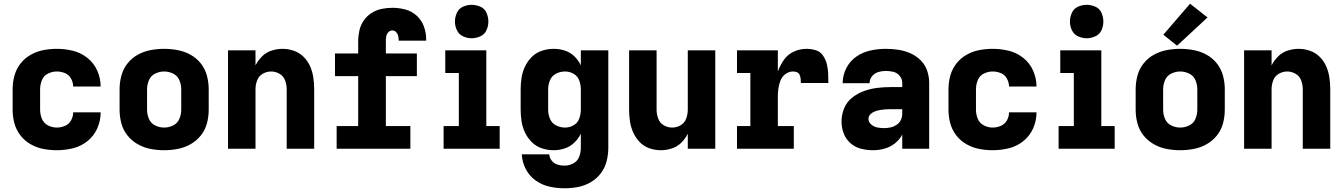

<svg xmlns="http://www.w3.org/2000/svg" viewBox="-20 -801 7240 1034"><path d="M286 8Q330 8 373 -2.5Q416 -13 451 -41Q486 -69 504 -110Q522 -151 522 -195V-196H374V-195Q374 -173 362.5 -152.5Q351 -132 329.5 -123Q308 -114 286 -114Q261 -114 238 -126Q215 -138 205.5 -161.5Q196 -185 196 -210V-320Q196 -345 205.5 -369Q215 -393 238 -404.5Q261 -416 286 -416Q308 -416 329.5 -407.5Q351 -399 362.5 -378Q374 -357 374 -335H522Q522 -379 504 -420Q486 -461 451 -489Q416 -517 373 -527.5Q330 -538 286 -538Q249 -538 213 -531Q177 -524 144.5 -505.5Q112 -487 89.5 -457.5Q67 -428 57.5 -392.5Q48 -357 48 -320V-210Q48 -173 57.5 -137.5Q67 -102 89.5 -72.5Q112 -43 144.5 -24.5Q177 -6 213 1Q249 8 286 8Z M864 8Q901 8 937.5 1Q974 -6 1006.5 -24.5Q1039 -43 1062 -72Q1085 -101 1094.5 -137Q1104 -173 1104 -210V-320Q1104 -357 1094.5 -393Q1085 -429 1062 -458.5Q1039 -488 1006.5 -506Q974 -524 937.5 -531Q901 -538 864 -538Q827 -538 790.5 -531Q754 -524 721.5 -506Q689 -488 666 -458.5Q643 -429 633.5 -393Q624 -357 624 -320V-210Q624 -173 633.5 -137Q643 -101 666 -72Q689 -43 721.5 -24.5Q754 -6 790.5 1Q827 8 864 8ZM864 -114Q839 -114 815.5 -125.5Q792 -137 782 -161Q772 -185 772 -210V-320Q772 -345 782 -369Q792 -393 815.5 -404.5Q839 -416 864 -416Q889 -416 912.5 -404.5Q936 -393 946 -369Q956 -345 956 -320V-210Q956 -185 946 -161Q936 -137 912.5 -125.5Q889 -114 864 -114Z M1208 0H1356V-320Q1356 -344 1364.5 -367.5Q1373 -391 1394.5 -403.5Q1416 -416 1440 -416Q1464 -416 1485.5 -403.5Q1507 -391 1515.5 -367.5Q1524 -344 1524 -320V0H1672V-320Q1672 -351 1667.5 -382.5Q1663 -414 1650.5 -443Q1638 -472 1615.5 -494.5Q1593 -517 1563 -527.5Q1533 -538 1502 -538Q1472 -538 1442.5 -528.5Q1413 -519 1391.5 -497.5Q1370 -476 1356 -449V-530H1208Z M1793 0H2190V-122H2058V-391H2225V-513H2058V-579Q2058 -592 2060 -604.5Q2062 -617 2071 -627Q2080 -637 2093 -637Q2105 -637 2113.5 -628Q2122 -619 2124.5 -607.5Q2127 -596 2127 -585V-582H2275Q2275 -587 2275 -591Q2275 -626 2262.5 -659.5Q2250 -693 2223.5 -717Q2197 -741 2162.5 -750Q2128 -759 2093 -759Q2064 -759 2035 -753Q2006 -747 1981 -731Q1956 -715 1939 -690.5Q1922 -666 1915.5 -637Q1909 -608 1909 -579V-513H1784V-391H1909V-122H1793Z M2369 0H2671V-122H2599V-530H2378V-408H2451V-122H2369ZM2520 -595Q2544 -595 2567 -605.5Q2590 -616 2600 -638.5Q2610 -661 2610 -685Q2610 -709 2600 -732Q2590 -755 2567 -765Q2544 -775 2520 -775Q2496 -775 2473.5 -765Q2451 -755 2440.5 -732Q2430 -709 2430 -685Q2430 -661 2440.5 -638.5Q2451 -616 2473.5 -605.5Q2496 -595 2520 -595Z M3020 213Q3057 213 3093 206Q3129 199 3161 180.5Q3193 162 3215.5 132.5Q3238 103 3247 67Q3256 31 3256 -5V-530H3108V-449Q3095 -477 3072.5 -498.5Q3050 -520 3021 -529Q2992 -538 2962 -538Q2930 -538 2899 -528Q2868 -518 2845 -495.5Q2822 -473 2808 -444Q2794 -415 2789 -383.5Q2784 -352 2784 -320V-210Q2784 -178 2789 -146.5Q2794 -115 2808 -86Q2822 -57 2845 -34.5Q2868 -12 2899 -2Q2930 8 2962 8Q2992 8 3021 -1.5Q3050 -11 3072.5 -32.5Q3095 -54 3108 -81V-5Q3108 20 3099 43.5Q3090 67 3067.5 79Q3045 91 3020 91Q3001 91 2982.5 85.5Q2964 80 2951.5 64.5Q2939 49 2938 30H2790Q2792 71 2811 108.5Q2830 146 2864 170.5Q2898 195 2938.5 204Q2979 213 3020 213ZM3023 -114Q2998 -114 2975 -125.5Q2952 -137 2942 -161Q2932 -185 2932 -210V-320Q2932 -345 2942 -369Q2952 -393 2975 -404.5Q2998 -416 3023 -416Q3048 -416 3069.5 -403.5Q3091 -391 3099.5 -367.5Q3108 -344 3108 -320V-210Q3108 -186 3099.5 -162.5Q3091 -139 3069.5 -126.5Q3048 -114 3023 -114Z M3539 8Q3569 8 3598 -1.5Q3627 -11 3649 -32.5Q3671 -54 3684 -81V0H3832V-530H3684V-210Q3684 -186 3675.5 -162.5Q3667 -139 3645.5 -126.5Q3624 -114 3600 -114Q3576 -114 3554.5 -126.5Q3533 -139 3524.5 -162.5Q3516 -186 3516 -210V-530H3368V-210Q3368 -179 3372.5 -148Q3377 -117 3390 -88Q3403 -59 3425 -36Q3447 -13 3477 -2.5Q3507 8 3539 8Z M3949 0H4255V-122H4169V-281Q4169 -303 4172 -325Q4175 -347 4183.5 -368Q4192 -389 4210.5 -402.5Q4229 -416 4251 -416Q4262 -416 4272 -412Q4282 -408 4286.5 -397.5Q4291 -387 4292 -376Q4293 -365 4293 -354H4441Q4441 -380 4440 -405Q4439 -430 4433 -455Q4427 -480 4412.5 -501.5Q4398 -523 4373.5 -530.5Q4349 -538 4323 -538Q4288 -538 4255 -523Q4222 -508 4201.5 -478.5Q4181 -449 4169 -416V-530H3949V-408H4021V-122H3949Z M4682 8Q4713 8 4743.5 -0.5Q4774 -9 4799 -28.5Q4824 -48 4839 -76V0H4984V-355Q4984 -388 4973 -420.5Q4962 -453 4937.5 -477Q4913 -501 4882 -514.5Q4851 -528 4817.5 -533Q4784 -538 4750 -538Q4709 -538 4667.5 -529Q4626 -520 4591.5 -496Q4557 -472 4537.5 -433.5Q4518 -395 4518 -353H4663Q4663 -374 4676.5 -390.5Q4690 -407 4710 -413Q4730 -419 4750 -419Q4771 -419 4791.5 -414Q4812 -409 4825.5 -392Q4839 -375 4839 -355V-332H4775Q4739 -332 4703 -327.5Q4667 -323 4632.5 -310.5Q4598 -298 4569 -275Q4540 -252 4526 -217.5Q4512 -183 4512 -147Q4512 -114 4523.5 -83Q4535 -52 4560 -30Q4585 -8 4617 0Q4649 8 4681 8ZM4741 -111Q4723 -111 4705 -114.5Q4687 -118 4672 -130.5Q4657 -143 4657 -161Q4657 -175 4667.5 -185.5Q4678 -196 4691.5 -201Q4705 -206 4719 -208.5Q4733 -211 4747 -212Q4761 -213 4775 -213H4839V-189Q4839 -171 4831.5 -155Q4824 -139 4809 -129Q4794 -119 4776.5 -115Q4759 -111 4741 -111Z M5326 8Q5370 8 5413 -2.5Q5456 -13 5491 -41Q5526 -69 5544 -110Q5562 -151 5562 -195V-196H5414V-195Q5414 -173 5402.5 -152.5Q5391 -132 5369.5 -123Q5348 -114 5326 -114Q5301 -114 5278 -126Q5255 -138 5245.5 -161.5Q5236 -185 5236 -210V-320Q5236 -345 5245.5 -369Q5255 -393 5278 -404.5Q5301 -416 5326 -416Q5348 -416 5369.5 -407.5Q5391 -399 5402.5 -378Q5414 -357 5414 -335H5562Q5562 -379 5544 -420Q5526 -461 5491 -489Q5456 -517 5413 -527.5Q5370 -538 5326 -538Q5289 -538 5253 -531Q5217 -524 5184.5 -505.5Q5152 -487 5129.5 -457.5Q5107 -428 5097.5 -392.5Q5088 -357 5088 -320V-210Q5088 -173 5097.5 -137.5Q5107 -102 5129.5 -72.5Q5152 -43 5184.5 -24.5Q5217 -6 5253 1Q5289 8 5326 8Z M5681 0H5983V-122H5911V-530H5690V-408H5763V-122H5681ZM5832 -595Q5856 -595 5879 -605.5Q5902 -616 5912 -638.5Q5922 -661 5922 -685Q5922 -709 5912 -732Q5902 -755 5879 -765Q5856 -775 5832 -775Q5808 -775 5785.5 -765Q5763 -755 5752.5 -732Q5742 -709 5742 -685Q5742 -661 5752.5 -638.5Q5763 -616 5785.5 -605.5Q5808 -595 5832 -595Z M6336 8Q6373 8 6409.5 1Q6446 -6 6478.5 -24.5Q6511 -43 6534 -72Q6557 -101 6566.5 -137Q6576 -173 6576 -210V-320Q6576 -357 6566.5 -393Q6557 -429 6534 -458.5Q6511 -488 6478.5 -506Q6446 -524 6409.5 -531Q6373 -538 6336 -538Q6299 -538 6262.5 -531Q6226 -524 6193.5 -506Q6161 -488 6138 -458.5Q6115 -429 6105.5 -393Q6096 -357 6096 -320V-210Q6096 -173 6105.5 -137Q6115 -101 6138 -72Q6161 -43 6193.5 -24.5Q6226 -6 6262.5 1Q6299 8 6336 8ZM6336 -114Q6311 -114 6287.5 -125.5Q6264 -137 6254 -161Q6244 -185 6244 -210V-320Q6244 -345 6254 -369Q6264 -393 6287.5 -404.5Q6311 -416 6336 -416Q6361 -416 6384.5 -404.5Q6408 -393 6418 -369Q6428 -345 6428 -320V-210Q6428 -185 6418 -161Q6408 -137 6384.5 -125.5Q6361 -114 6336 -114ZM6319 -555 6483 -707 6389 -781 6245 -614Z M6680 0H6828V-320Q6828 -344 6836.5 -367.5Q6845 -391 6866.5 -403.5Q6888 -416 6912 -416Q6936 -416 6957.5 -403.5Q6979 -391 6987.5 -367.5Q6996 -344 6996 -320V0H7144V-320Q7144 -351 7139.5 -382.5Q7135 -414 7122.5 -443Q7110 -472 7087.5 -494.5Q7065 -517 7035 -527.5Q7005 -538 6974 -538Q6944 -538 6914.5 -528.5Q6885 -519 6863.5 -497.5Q6842 -476 6828 -449V-530H6680Z"/></svg>

Font: Iosevka Sparkle Heavy
Style: Regular
Weight: 900
Designer: Belleve Invis
Foundry: Belleve Invis
Version: Version 4.5.0; ttfautohint (v1.8.3)